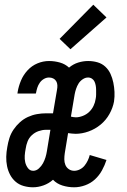

<svg xmlns="http://www.w3.org/2000/svg" viewBox="-20 -787 540 815"><path d="M120 8Q100 8 80.5 2.5Q61 -3 46.5 -15.5Q32 -28 23 -45Q14 -62 10 -81.5Q6 -101 6.5 -121.5Q7 -142 11 -163Q14 -182 20 -201Q26 -220 37.5 -237Q49 -254 64.5 -268Q80 -282 98.5 -290.5Q117 -299 136.5 -302.5Q156 -306 175 -306H205L222 -406Q224 -416 223.5 -425.5Q223 -435 218.5 -442.5Q214 -450 206 -454Q198 -458 188 -458Q177 -458 166.5 -452Q156 -446 149 -436Q142 -426 138.5 -415Q135 -404 133 -393L132 -390H54L55 -397Q59 -421 69 -445Q79 -469 97 -488.5Q115 -508 139 -518Q163 -528 188 -528Q212 -528 234.5 -521.5Q257 -515 273 -500Q291 -515 312 -521.5Q333 -528 354 -528Q375 -528 394 -522.5Q413 -517 427 -504Q441 -491 449 -473.5Q457 -456 461 -436.5Q465 -417 466 -397Q467 -377 464 -356Q459 -329 444.5 -303Q430 -277 407 -258Q384 -239 356 -229Q328 -219 301 -219Q293 -219 285 -220Q277 -221 269 -222L255 -137Q253 -124 253 -111Q253 -98 257.5 -87Q262 -76 272 -69Q282 -62 295 -62Q307 -62 319 -68Q331 -74 339 -84Q347 -94 352.5 -105.5Q358 -117 361 -129L432 -108Q425 -86 413 -64Q401 -42 383 -25.5Q365 -9 341.5 -0.5Q318 8 295 8Q269 8 245 0.5Q221 -7 205 -24Q187 -8 164.5 0Q142 8 120 8ZM302 -289Q316 -289 331.5 -295Q347 -301 358.5 -312Q370 -323 377 -337.5Q384 -352 386 -367Q388 -376 388 -385.5Q388 -395 388 -404.5Q388 -414 386.5 -423Q385 -432 381.5 -440Q378 -448 370.5 -453Q363 -458 354 -458Q342 -458 331 -450.5Q320 -443 313.5 -432.5Q307 -422 303 -410Q299 -398 297 -387L281 -292Q286 -291 291 -290Q296 -289 302 -289ZM121 -62Q134 -62 145 -72Q156 -82 162.5 -94Q169 -106 173 -119Q177 -132 179 -145L194 -236H175Q160 -236 144 -230.5Q128 -225 115.5 -213.5Q103 -202 97 -186.5Q91 -171 89 -156Q86 -141 85 -126.5Q84 -112 87 -98.5Q90 -85 98.5 -73.5Q107 -62 121 -62ZM279 -578 233 -622 376 -767 432 -713Z"/></svg>

Font: Iosevka Curly
Style: Italic
Weight: 400
Italic angle: -9°
Monospace: yes
Designer: Belleve Invis
Foundry: Belleve Invis
Version: Version 22.1.2; ttfautohint (v1.8.4)